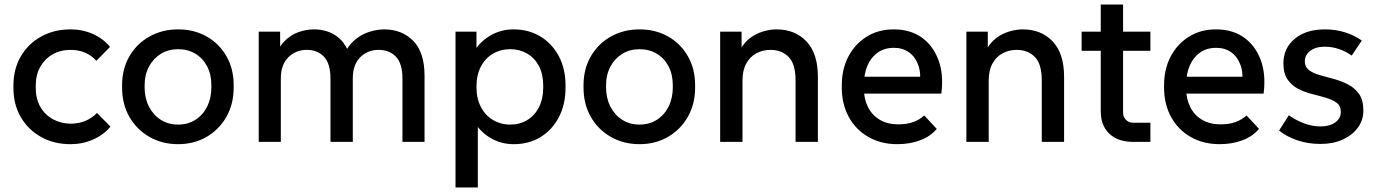

<svg xmlns="http://www.w3.org/2000/svg" viewBox="-20 -623 6043 843"><path d="M290 10Q217 10 160.5 -21.5Q104 -53 71.5 -108.5Q39 -164 39 -236V-248Q39 -321 72 -376.5Q105 -432 161.5 -463Q218 -494 290 -494Q343 -494 388.5 -473.5Q434 -453 463 -417L403 -356Q382 -380 353 -392Q324 -404 290 -404Q246 -404 211.5 -384.5Q177 -365 157 -330Q137 -295 137 -248V-236Q137 -189 157 -154Q177 -119 212.5 -99.5Q248 -80 291 -80Q324 -80 353 -91.5Q382 -103 406 -127L465 -67Q435 -31 389 -10.5Q343 10 290 10Z M762 10Q692 10 636 -22Q580 -54 548 -110Q516 -166 516 -239V-248Q516 -320 548 -375.5Q580 -431 636 -462.5Q692 -494 762 -494Q832 -494 887 -463Q942 -432 974 -376.5Q1006 -321 1006 -249V-239Q1006 -166 974 -110Q942 -54 887 -22Q832 10 762 10ZM762 -76Q805 -76 838 -97Q871 -118 889.5 -155Q908 -192 908 -239V-249Q908 -296 889.5 -331.5Q871 -367 838 -387Q805 -407 762 -407Q719 -407 686 -386.5Q653 -366 634 -330.5Q615 -295 615 -248V-239Q615 -192 634 -155Q653 -118 686 -97Q719 -76 762 -76Z M1116 0V-484H1210V-354L1184 -355Q1198 -410 1227 -440Q1256 -470 1290.5 -482Q1325 -494 1357 -494Q1419 -494 1461.5 -461.5Q1504 -429 1520 -363H1483Q1501 -415 1533 -443.5Q1565 -472 1601 -483Q1637 -494 1666 -494Q1745 -494 1794.5 -443.5Q1844 -393 1844 -291V0H1747V-277Q1747 -344 1718.5 -374Q1690 -404 1642 -404Q1594 -404 1561.5 -371.5Q1529 -339 1529 -278V0H1431V-277Q1431 -344 1402.5 -374Q1374 -404 1327 -404Q1279 -404 1246 -371.5Q1213 -339 1213 -278V0Z M1980 200V-484H2072V-361L2053 -383Q2080 -434 2128 -464Q2176 -494 2235 -494Q2301 -494 2352.5 -463Q2404 -432 2433.5 -376.5Q2463 -321 2463 -248V-238Q2463 -164 2433.5 -108Q2404 -52 2353 -21Q2302 10 2236 10Q2178 10 2131.5 -18.5Q2085 -47 2058 -95L2078 -118V200ZM2221 -76Q2262 -76 2295 -96Q2328 -116 2346.5 -152.5Q2365 -189 2365 -238V-248Q2365 -297 2346.5 -332.5Q2328 -368 2295 -387.5Q2262 -407 2221 -407Q2178 -407 2144 -387Q2110 -367 2091 -330Q2072 -293 2072 -242Q2072 -191 2091 -154Q2110 -117 2144 -96.5Q2178 -76 2221 -76Z M2788 10Q2718 10 2662 -22Q2606 -54 2574 -110Q2542 -166 2542 -239V-248Q2542 -320 2574 -375.5Q2606 -431 2662 -462.5Q2718 -494 2788 -494Q2858 -494 2913 -463Q2968 -432 3000 -376.5Q3032 -321 3032 -249V-239Q3032 -166 3000 -110Q2968 -54 2913 -22Q2858 10 2788 10ZM2788 -76Q2831 -76 2864 -97Q2897 -118 2915.5 -155Q2934 -192 2934 -239V-249Q2934 -296 2915.5 -331.5Q2897 -367 2864 -387Q2831 -407 2788 -407Q2745 -407 2712 -386.5Q2679 -366 2660 -330.5Q2641 -295 2641 -248V-239Q2641 -192 2660 -155Q2679 -118 2712 -97Q2745 -76 2788 -76Z M3142 0V-484H3236V-352H3210Q3221 -395 3241 -422.5Q3261 -450 3287 -465.5Q3313 -481 3340 -487.5Q3367 -494 3389 -494Q3471 -494 3521 -441Q3571 -388 3571 -286V0H3473V-271Q3473 -342 3442.5 -373Q3412 -404 3363 -404Q3329 -404 3301 -389Q3273 -374 3256.5 -344Q3240 -314 3240 -269V0Z M3920 10Q3848 10 3793 -21.5Q3738 -53 3707 -109Q3676 -165 3676 -239V-249Q3676 -319 3704.5 -374Q3733 -429 3784.5 -461.5Q3836 -494 3904 -494Q3976 -494 4026 -459Q4076 -424 4100 -360.5Q4124 -297 4113 -212H3746V-286H4062L4018 -247Q4025 -300 4012 -336.5Q3999 -373 3971.5 -393Q3944 -413 3905 -413Q3863 -413 3833.5 -392Q3804 -371 3788.5 -334.5Q3773 -298 3773 -249V-234Q3773 -189 3791 -153Q3809 -117 3843 -97Q3877 -77 3924 -77Q3962 -77 3989.5 -87Q4017 -97 4038 -116L4093 -57Q4065 -24 4020 -7Q3975 10 3920 10Z M4223 0V-484H4317V-352H4291Q4302 -395 4322 -422.5Q4342 -450 4368 -465.5Q4394 -481 4421 -487.5Q4448 -494 4470 -494Q4552 -494 4602 -441Q4652 -388 4652 -286V0H4554V-271Q4554 -342 4523.5 -373Q4493 -404 4444 -404Q4410 -404 4382 -389Q4354 -374 4337.5 -344Q4321 -314 4321 -269V0Z M4955 0Q4929 0 4904 -6.5Q4879 -13 4858.5 -29Q4838 -45 4825.5 -71Q4813 -97 4813 -136V-603H4911V-128Q4911 -109 4924 -96.5Q4937 -84 4956 -84H5031V0ZM4729 -400V-484H5031V-400Z M5335 10Q5263 10 5208 -21.5Q5153 -53 5122 -109Q5091 -165 5091 -239V-249Q5091 -319 5119.5 -374Q5148 -429 5199.5 -461.5Q5251 -494 5319 -494Q5391 -494 5441 -459Q5491 -424 5515 -360.5Q5539 -297 5528 -212H5161V-286H5477L5433 -247Q5440 -300 5427 -336.5Q5414 -373 5386.5 -393Q5359 -413 5320 -413Q5278 -413 5248.5 -392Q5219 -371 5203.5 -334.5Q5188 -298 5188 -249V-234Q5188 -189 5206 -153Q5224 -117 5258 -97Q5292 -77 5339 -77Q5377 -77 5404.5 -87Q5432 -97 5453 -116L5508 -57Q5480 -24 5435 -7Q5390 10 5335 10Z M5778 9Q5722 9 5674.5 -7.5Q5627 -24 5596 -50L5639 -117Q5668 -96 5704 -82Q5740 -68 5778 -68Q5818 -68 5842.5 -85.5Q5867 -103 5867 -132Q5867 -158 5849 -171.5Q5831 -185 5802.5 -193.5Q5774 -202 5741.5 -210Q5709 -218 5680.5 -232.5Q5652 -247 5633.5 -273.5Q5615 -300 5615 -345Q5615 -411 5664.5 -452.5Q5714 -494 5797 -494Q5844 -494 5885.5 -481Q5927 -468 5959 -445L5915 -379Q5890 -397 5859.5 -407.5Q5829 -418 5796 -418Q5757 -418 5733 -400Q5709 -382 5709 -354Q5709 -329 5727.5 -315Q5746 -301 5775.5 -293Q5805 -285 5837.5 -276Q5870 -267 5899 -252Q5928 -237 5947 -210.5Q5966 -184 5966 -138Q5966 -95 5941.5 -62Q5917 -29 5875 -10Q5833 9 5778 9Z"/></svg>

Font: SUSE Thin Medium
Style: Regular
Weight: 500
Version: Version 1.000